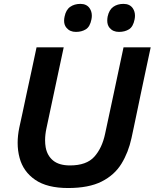

<svg xmlns="http://www.w3.org/2000/svg" viewBox="-20 -957 797 990"><path d="M331 12.5Q223 12.5 161.5 -29.8Q100 -72 81 -143Q71 -179.5 71 -220.5Q71 -258 79.5 -299Q85.5 -327 96 -374.5Q106 -421.5 117 -473.5Q132 -542 144 -598Q156 -654 168.5 -713H308.5Q296 -654 284 -598.5Q272 -542.5 257.5 -474L219.5 -295.5Q212.5 -263 212.5 -234Q212.5 -215 215.5 -197.5Q223.5 -154 254.2 -129Q285 -104 341 -104Q426 -104 466.2 -148.8Q506.5 -193.5 522 -267.5L566 -473Q580.5 -541.5 592.5 -598Q604.5 -654.5 617 -713H757Q744.5 -654.5 732.5 -598.5Q720.5 -542.5 706 -473.5Q696.5 -429 687.5 -384.5Q678 -340 670.5 -303.5Q662.5 -266.5 658 -245Q642 -171 606.2 -112.8Q570.5 -54.5 504.2 -21Q438 12.5 331 12.5ZM593.5 -792.5Q562.5 -792.5 545 -813.5Q533 -828 533 -850.5Q533 -860.5 535 -871.5Q542.5 -906.5 564.2 -921.8Q586 -937 616.5 -937Q649.5 -937 665 -914Q676 -897.5 676 -876Q676 -867 674 -857Q666.5 -819 645 -805.8Q623.5 -792.5 593.5 -792.5ZM371.5 -792.5Q340.5 -792.5 323 -813.5Q310.5 -828 310.5 -850Q310.5 -860 313 -871.5Q320 -906.5 342 -921.8Q364 -937 394.5 -937Q427 -937 442.5 -914Q453.5 -897.5 453.5 -876Q453.5 -867 451.5 -857Q444 -819 422.5 -805.8Q401 -792.5 371.5 -792.5Z"/></svg>

Font: Heraclito SemiBold
Style: Italic
Weight: 600
Italic angle: -12°
Designer: Kostas Bartsokas (font) & Cristiano Sobral (main changes)
Foundry: Kostas Bartsokas (font) & Cristiano Sobral (main changes)
Version: Version 1.00;July 8, 2020;FontCreator 13.0.0.2655 64-bit